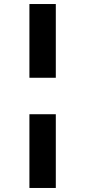

<svg xmlns="http://www.w3.org/2000/svg" viewBox="-20 -829 423 953"><path d="M257 -809V-443H126V-809ZM257 -262V104H126V-262Z"/></svg>

Font: Fira Sans SemiBold
Style: Regular
Weight: 600
Designer: bBox Type GmbH & Carrois Corporate GbR & Edenspiekermann AG
Foundry: bBox Type GmbH & Carrois Corporate GbR & Edenspiekermann AG
Version: Version 4.301;PS 004.301;hotconv 1.0.88;makeotf.lib2.5.64775